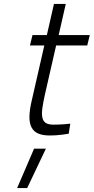

<svg xmlns="http://www.w3.org/2000/svg" viewBox="-20 -677 476 975"><path d="M265 -446 209 -201Q199 -157 195 -127Q191 -97 195.5 -78.5Q200 -60 213.5 -52Q227 -44 252 -44Q263 -44 277 -44.5Q291 -45 305 -46Q321 -47 337 -49L329 2Q312 5 295 7Q281 9 264 10Q247 11 234 11Q198 11 175 1.5Q152 -8 140.5 -29.5Q129 -51 129.5 -85.5Q130 -120 142 -170L205 -446H132L145 -499H218L254 -657H314L278 -499H436L423 -446ZM153 78H213L118 278H67Z"/></svg>

Font: Panefresco 250wt
Style: Italic
Weight: 300
Version: Version 1.000